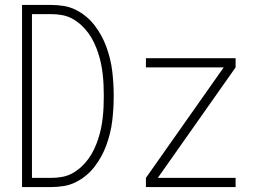

<svg xmlns="http://www.w3.org/2000/svg" viewBox="-20 -755 1040 775"><path d="M69 0V-735H187Q212 -735 237 -731Q262 -727 284.5 -716Q307 -705 326.5 -689Q346 -673 361.5 -653Q377 -633 389 -611Q401 -589 409.5 -565.5Q418 -542 424 -517.5Q430 -493 433 -468Q436 -443 437.5 -418Q439 -393 439 -368Q439 -342 437.5 -317Q436 -292 433 -267Q430 -242 424 -217.5Q418 -193 409.5 -169.5Q401 -146 389 -124Q377 -102 361.5 -82Q346 -62 326.5 -46Q307 -30 284.5 -19Q262 -8 237 -4Q212 0 187 0ZM109 -37H187Q209 -37 231 -41Q253 -45 272 -55.5Q291 -66 307.5 -81Q324 -96 337 -114Q350 -132 359.5 -152Q369 -172 376 -193Q383 -214 387.5 -235.5Q392 -257 394.5 -279Q397 -301 398 -323Q399 -345 399 -368Q399 -390 398 -412Q397 -434 394.5 -456Q392 -478 387.5 -499.5Q383 -521 376 -542Q369 -563 359.5 -583Q350 -603 337 -621Q324 -639 307.5 -654Q291 -669 272 -679.5Q253 -690 231 -694Q209 -698 187 -698H109ZM569 0V-37L883 -483H569V-520H931V-483L617 -37H931V0Z"/></svg>

Font: Zed Sans Extralight
Style: Regular
Weight: 200
Designer: Belleve Invis
Foundry: Belleve Invis
Version: Version 1.0.0; ttfautohint (v1.8.4)